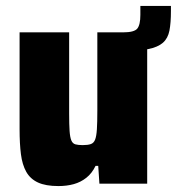

<svg xmlns="http://www.w3.org/2000/svg" viewBox="-20 -619 596 647"><path d="M346 -447V-510H395Q432 -510 442.5 -522.5Q453 -535 453 -569V-599H556V-582Q556 -542 551 -516Q546 -490 529 -475Q512 -460 479 -453.5Q446 -447 391 -447ZM177 8Q134 8 108 -4Q82 -16 68.5 -40Q55 -64 50.5 -99.5Q46 -135 46 -183V-510H213V-237Q213 -199 214.5 -177.5Q216 -156 220.5 -145.5Q225 -135 234.5 -132.5Q244 -130 259 -130Q276 -130 286 -133.5Q296 -137 300.5 -148.5Q305 -160 306.5 -183.5Q308 -207 308 -246V-510H476V0H315L311 -60H302Q290 -35 271 -20Q252 -5 228.5 1.5Q205 8 177 8Z"/></svg>

Font: Saira SemiCondensed ExtraBold
Style: Regular
Weight: 800
Width: 4
Designer: Hector Gatti with collaboration of the Omnibus-Type team
Foundry: Omnibus-Type
Version: Version 1.101